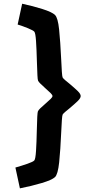

<svg xmlns="http://www.w3.org/2000/svg" viewBox="-20 -821 548 1041"><path d="M166 48.8Q172.4 41.5 175.3 -2.7Q178.2 -46.9 179.7 -116.7Q181.6 -209 185.5 -217.3Q189 -224.6 198 -233.4Q207 -242.2 225.6 -258.3Q245.6 -275.9 254.9 -284.9Q264.2 -293.9 264.6 -300.3Q264.2 -306.6 254.4 -316.4Q244.6 -326.2 225.6 -342.8Q207.5 -359.4 198.7 -367.9Q189.9 -376.5 186.5 -383.3Q184.1 -388.2 182.9 -412.8Q181.6 -437.5 180.2 -483.9Q178.2 -556.6 175.3 -599.1Q172.4 -641.6 166 -649.4Q160.2 -656.2 131.6 -668Q103 -679.7 75.7 -688L100.1 -800.8Q157.7 -788.6 210.2 -772Q262.7 -755.4 278.3 -739.7Q293.9 -724.6 300.5 -661.1Q307.1 -597.7 312 -494.6Q313.5 -459.5 315.4 -431.6Q317.4 -403.8 319.8 -400.4Q323.2 -395 333.7 -386Q344.2 -377 356 -367.7Q386.2 -342.3 401.9 -326.9Q417.5 -311.5 417.5 -300.3Q417.5 -289.1 401.9 -273.7Q386.2 -258.3 356 -232.9Q344.2 -223.6 333.7 -214.6Q323.2 -205.6 319.8 -200.2Q317.4 -196.8 315.4 -168.9Q313.5 -141.1 312 -106.4Q307.6 -5.9 300.8 59.1Q293.9 124 278.3 139.2Q261.7 154.8 206.1 171.4Q150.4 188 87.9 200.2L63.5 87.4Q98.1 77.6 128.9 66.9Q159.7 56.2 166 48.8Z"/></svg>

Font: Lesson One
Style: Bold
Weight: 700
Designer: But Ko, Victor Gaultney, Annie Olsen, Julie Remington, Don Collingsworth, Eric Hays, Becca Hirsbrunner
Version: Version 1.100